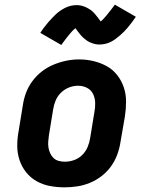

<svg xmlns="http://www.w3.org/2000/svg" viewBox="-20 -796 640 824"><path d="M256 8Q224 8 193 2Q162 -4 136 -19Q110 -34 91.5 -57.5Q73 -81 63.5 -110Q54 -139 54 -170.5Q54 -202 60 -234L78 -344Q82 -372 92 -398.5Q102 -425 119.5 -448.5Q137 -472 160.5 -490Q184 -508 211 -519Q238 -530 265 -535.5Q292 -541 320 -541Q352 -541 382.5 -533.5Q413 -526 439 -511.5Q465 -497 483.5 -473Q502 -449 511.5 -420.5Q521 -392 521 -360Q521 -328 516 -296L497 -186Q493 -159 483 -132Q473 -105 456 -81.5Q439 -58 415.5 -40Q392 -22 365 -11Q338 0 310.5 4Q283 8 256 8ZM258 -102Q278 -102 298 -109Q318 -116 333 -131Q348 -146 356 -165Q364 -184 367 -204L385 -314Q389 -334 388.5 -354.5Q388 -375 379.5 -392.5Q371 -410 353.5 -419Q336 -428 315 -428Q295 -428 276 -420.5Q257 -413 242 -398.5Q227 -384 219 -365Q211 -346 208 -326L190 -216Q188 -203 187 -189Q186 -175 188 -162.5Q190 -150 195.5 -138Q201 -126 210 -117.5Q219 -109 232 -105.5Q245 -102 258 -102ZM243 -603 153 -655Q162 -669 170.5 -680Q179 -691 187.5 -701Q196 -711 204 -719Q212 -727 219.5 -734.5Q227 -742 238 -749.5Q249 -757 260 -762.5Q271 -768 283.5 -771Q296 -774 308 -774Q313 -774 319 -773.5Q325 -773 330.5 -771.5Q336 -770 341.5 -768Q347 -766 352 -763.5Q357 -761 361.5 -758Q366 -755 370 -752.5Q374 -750 379 -745Q384 -740 387.5 -736Q391 -732 394 -728Q397 -724 400 -720.5Q403 -717 406 -712.5Q409 -708 412 -704Q420 -710 425.5 -716.5Q431 -723 438.5 -731.5Q446 -740 454.5 -751.5Q463 -763 473 -776L563 -724Q554 -711 545.5 -699.5Q537 -688 528.5 -678Q520 -668 512 -660Q504 -652 496 -645Q488 -638 477.5 -630Q467 -622 456 -616.5Q445 -611 432.5 -608Q420 -605 408 -605Q402 -605 396.5 -605.5Q391 -606 385.5 -607.5Q380 -609 374.5 -611Q369 -613 363.5 -615.5Q358 -618 354 -621Q350 -624 346 -627Q342 -630 337 -634.5Q332 -639 328.5 -643Q325 -647 322 -651Q319 -655 316 -658.5Q313 -662 309.5 -667Q306 -672 304 -675Q296 -669 290 -662.5Q284 -656 277 -647.5Q270 -639 261.5 -628Q253 -617 243 -603Z"/></svg>

Font: Iosevka Curly Slab XBdEx
Style: Italic
Weight: 800
Width: 7
Italic angle: -9°
Monospace: yes
Designer: Belleve Invis
Foundry: Belleve Invis
Version: Version 11.1.0; ttfautohint (v1.8.3)